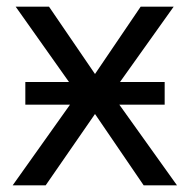

<svg xmlns="http://www.w3.org/2000/svg" viewBox="-20 -556 569 576"><path d="M56 -310H187L27 -536H127L265 -334L402 -536H501L340 -310H474V-242H338L511 0H411L265 -214L117 0H18L190 -242H56Z"/></svg>

Font: Noto IKEA Latin
Style: Regular
Weight: 400
Designer: Monotype Design Team
Foundry: Monotype Imaging Inc.
Version: Version 1.0